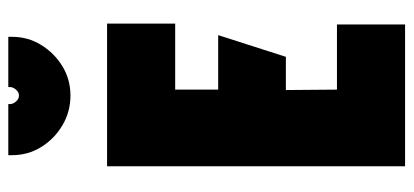

<svg xmlns="http://www.w3.org/2000/svg" viewBox="-280 -692 972 451"><g transform="rotate(-90 205.5 -466.0)"><path d="M41 0H374V-160H221L220 -280H298L349 -439H221V-540H376V-700H41ZM345 -932H227V-928Q227 -921 221 -914Q215 -907 207 -907Q199 -907 193 -914Q187 -921 187 -928V-932H67V-923Q67 -886 86 -855Q105 -824 137 -805Q169 -786 207 -786Q245 -786 276 -805Q307 -824 326 -855Q345 -886 345 -923Z"/></g></svg>

Font: Advent Pro Black
Style: Regular
Weight: 900
Version: Version 3.000